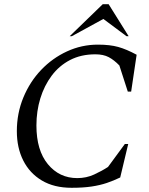

<svg xmlns="http://www.w3.org/2000/svg" viewBox="-20 -882 709 912"><path d="M320 10Q237 10 179 -24.5Q121 -59 90.5 -119.5Q60 -180 60 -259Q60 -344 91 -419Q122 -494 175.5 -550Q229 -606 298.5 -638Q368 -670 445 -670Q502 -670 541.5 -659Q581 -648 629 -622L603 -447H587L547 -571Q522 -597 496.5 -610.5Q471 -624 433 -624Q365 -624 313 -597Q261 -570 225.5 -522.5Q190 -475 171.5 -414.5Q153 -354 153 -286Q153 -168 207.5 -102Q262 -36 347 -36Q390 -36 427 -53Q464 -70 493 -89L573 -198H589L551 -39Q520 -24 487.5 -13Q455 -2 415 4Q375 10 320 10ZM311 -710 468 -862H496L591 -710H581L471 -792L321 -710Z"/></svg>

Font: Spectral
Style: Italic
Weight: 400
Italic angle: -10°
Designer: Jean-Baptiste Levee
Foundry: Production Type
Version: Version 2.001